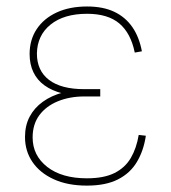

<svg xmlns="http://www.w3.org/2000/svg" viewBox="-20 -563 526 592"><path d="M248 9.3Q188.5 9.3 145.8 -10.3Q103 -29.8 80.1 -63.5Q57.1 -97.2 57.1 -140.6Q57.1 -176.3 71.5 -203.4Q85.9 -230.5 112.1 -249.3Q138.2 -268.1 174.1 -277.8Q210 -287.6 252.9 -287.6H289.1V-265.6H239.7Q194.8 -265.6 158.4 -250.7Q122.1 -235.8 101.3 -207.8Q80.6 -179.7 80.6 -139.2Q80.6 -83.5 125.7 -48.3Q170.9 -13.2 248 -13.2Q300.3 -13.2 333 -29.5Q365.7 -45.9 383.3 -75.9Q400.9 -106 407.7 -147L429.7 -144.5Q422.9 -98.6 402.3 -64Q381.8 -29.3 344 -10Q306.2 9.3 248 9.3ZM251.5 -266.1Q207.5 -266.1 173.8 -274.7Q140.1 -283.2 117.4 -299.6Q94.7 -315.9 83 -340.3Q71.3 -364.7 71.3 -396.5Q71.3 -440.4 93.3 -473.4Q115.2 -506.3 155 -524.7Q194.8 -543 248.5 -543Q297.4 -543 331.8 -526.9Q366.2 -510.7 387.7 -480Q409.2 -449.2 417.5 -404.8L395.5 -400.9Q383.3 -460.9 347.9 -490.7Q312.5 -520.5 248.5 -520.5Q177.2 -520.5 136 -487.3Q94.7 -454.1 93.8 -397.9Q93.8 -345.2 131.1 -316.7Q168.5 -288.1 239.7 -288.1H289.1V-266.1Z"/></svg>

Font: Inter 20pt Thin
Style: Regular
Weight: 250
Version: Version 4.001;git-66647c0bb